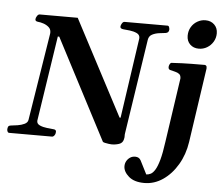

<svg xmlns="http://www.w3.org/2000/svg" viewBox="-73 -814 1289 1103"><g transform="rotate(5 571.0 -262.0)"><path d="M0.5 0Q-6.3 0 -9.3 -6.6Q-12.2 -13.2 -12.2 -17.6Q-12.2 -28.3 -8.8 -34.9Q-5.4 -41.5 7.3 -43Q22.9 -44.4 44.9 -47.9Q66.9 -51.3 84.5 -59.8Q102.1 -68.4 104.5 -84L185.1 -587.9Q185.5 -592.8 185.5 -595.7Q185.5 -614.3 172.4 -625.7Q159.2 -637.2 141.6 -643.1Q124 -648.9 110.4 -649.9Q93.3 -651.4 93.8 -663.1Q93.8 -671.4 100.6 -682.1Q107.4 -692.9 115.7 -692.9H335L624.5 -142.6H630.4L697.3 -602.5Q697.8 -604.5 697.8 -608.4Q697.8 -627 679.7 -635.3Q661.6 -643.6 639.2 -646.2Q616.7 -648.9 602.5 -649.9Q582 -651.9 584 -665.5Q584.5 -672.4 590.6 -682.6Q596.7 -692.9 605.5 -692.9H853Q859.9 -692.9 862.5 -685.1Q865.2 -677.2 865.2 -671.4Q864.3 -652.3 845.2 -649.9Q830.6 -648.4 808.6 -645.5Q786.6 -642.6 768.6 -633.3Q750.5 -624 747.1 -602.5L663.6 -55.2Q662.1 -45.9 662.8 -39.6Q663.6 -33.2 660.2 -19.5Q655.3 1 635.3 7.8Q615.2 14.6 592.8 14.6Q587.9 14.6 576.2 13.2Q564.5 11.7 553.7 9.3Q543 6.8 541 3.9L238.8 -575.7H230.5L155.3 -83.5Q154.3 -65.9 172.9 -57.6Q191.4 -49.3 214.8 -46.9Q238.3 -44.4 252.4 -43Q260.3 -42.5 263.9 -39.1Q267.6 -35.6 267.6 -29.3Q267.6 -17.6 261.2 -8.8Q254.9 0 247.1 0ZM798.3 219.2Q739.7 219.2 708.3 191.7Q676.8 164.1 676.8 132.8Q676.8 116.7 684.3 103.3Q691.9 89.8 704.6 81.5Q717.3 73.2 733.9 73.2Q756.3 73.2 766.1 91.3L805.7 169.4Q818.4 168.9 831.1 162.6Q843.8 156.2 856 136.5Q868.2 116.7 879.2 77.4Q890.1 38.1 898.9 -27.3L953.1 -397Q953.1 -414.6 943.6 -422.1Q934.1 -429.7 919.2 -433.1Q904.3 -436.5 888.7 -440.9Q884.3 -442.9 881.8 -446.8Q879.4 -450.7 879.9 -459Q880.4 -465.3 884.5 -473.4Q888.7 -481.4 894.5 -481.9Q957 -485.8 1008.1 -486.3Q1059.1 -486.8 1085.9 -486.8Q1089.8 -486.8 1094 -482.9Q1098.1 -479 1097.7 -467.3L1034.7 -38.1Q1023.9 34.7 989.5 93Q955.1 151.4 905.5 185.3Q856 219.2 798.3 219.2ZM1043 -576.7Q1012.2 -576.7 992.7 -595.7Q973.1 -614.7 973.1 -645.5Q973.1 -673.3 986.1 -695.3Q999 -717.3 1021 -730Q1043 -742.7 1067.9 -742.7Q1099.1 -742.7 1118.9 -723.4Q1138.7 -704.1 1138.7 -673.3Q1138.7 -646.5 1125.5 -624.5Q1112.3 -602.5 1090.6 -589.6Q1068.8 -576.7 1043 -576.7Z"/></g></svg>

Font: Gelasio SemiBold
Style: Italic
Weight: 600
Italic angle: -8.5°
Designer: Eben Sorkin
Foundry: Eben Sorkin
Version: Version 1.008